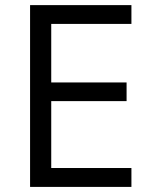

<svg xmlns="http://www.w3.org/2000/svg" viewBox="-20 -734 596 754"><path d="M496.1 0H98.1V-713.9H496.1V-640.1H181.2V-410.2H477.1V-336.9H181.2V-74.2H496.1Z"/></svg>

Font: f3_1792  
Style: Regular
Weight: 400
Foundry: Ascender Corporation
Version: Version 1.10